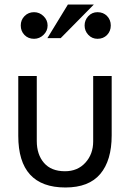

<svg xmlns="http://www.w3.org/2000/svg" viewBox="-20 -820 575 851"><path d="M393 -483V-193Q393 -137 358.5 -99Q324 -61 268 -61Q207 -61 175 -98Q143 -135 143 -195V-483H61V-218Q61 11 270 11Q374 11 424.5 -49Q475 -109 475 -220V-483ZM72 -707Q72 -682 88.5 -665Q105 -648 131 -648Q155 -648 173 -665.5Q191 -683 191 -707Q191 -731 173 -748.5Q155 -766 131 -766Q106 -766 89 -749Q72 -732 72 -707ZM190 -651H249L396 -800H281ZM412 -648Q438 -648 454.5 -665Q471 -682 471 -707Q471 -732 454.5 -749Q438 -766 412 -766Q388 -766 371.5 -748.5Q355 -731 355 -707Q355 -683 371.5 -665.5Q388 -648 412 -648Z"/></svg>

Font: Geom Light
Style: Regular
Weight: 300
Version: Version 1.102